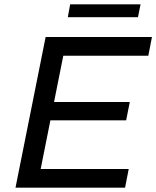

<svg xmlns="http://www.w3.org/2000/svg" viewBox="-20 -872 726 892"><path d="M223 -398H583L566 -313H206ZM169 -87H578L561 0H52L192 -700H686L669 -613H274ZM295 -792 306 -852H633L621 -792Z"/></svg>

Font: Montserrat Thin Medium
Style: Italic
Weight: 500
Italic angle: -11.3°
Version: Version 9.000